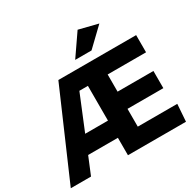

<svg xmlns="http://www.w3.org/2000/svg" viewBox="-224 -1158 1372 1364"><g transform="rotate(-30 462.0 -475.5)"><path d="M-24 0 284 -710H922V-569H607V-428H901V-287H607V-141H931L921 0H445V-143H201L142 0ZM258 -284H445V-569H375ZM459 -774 581 -951 737 -912 593 -774Z"/></g></svg>

Font: Livvic
Style: Bold
Weight: 700
Designer: Jacques Le Bailly, Baron von Fonthausen
Version: Version 1.001; ttfautohint (v1.8.2)